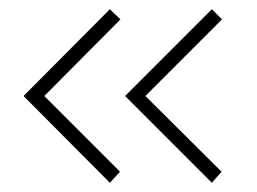

<svg xmlns="http://www.w3.org/2000/svg" viewBox="-20 -475 556 416"><path d="M295 -267 460 -103 439 -79 251 -267 439 -455 461 -433ZM76 -267 240 -103 218 -79 31 -267 218 -455 241 -433Z"/></svg>

Font: Advent Pro ExtraLight
Style: Regular
Weight: 250
Version: Version 3.000